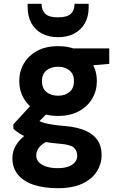

<svg xmlns="http://www.w3.org/2000/svg" viewBox="-20 -755 640 1007"><path d="M284 232Q211 232 157.5 214.5Q104 197 74.5 161.5Q45 126 45 74Q45 38 64 6.5Q83 -25 118.5 -50.5Q154 -76 206 -94L256 -24Q211 -10 190.5 12Q170 34 170 60Q170 82 185 97Q200 112 225.5 119.5Q251 127 283 127Q314 127 336.5 119.5Q359 112 372 97Q385 82 385 62Q385 35 367 19Q349 3 294 -1Q244 -5 204.5 -12.5Q165 -20 135 -30.5Q105 -41 84 -54Q63 -67 50 -80V-103L158 -220L256 -189L128 -61L170 -130Q180 -124 190.5 -118.5Q201 -113 217 -109Q233 -105 258 -101Q283 -97 322 -94Q388 -88 430 -69Q472 -50 492.5 -18.5Q513 13 513 59Q513 104 488.5 143.5Q464 183 413 207.5Q362 232 284 232ZM285 -147Q221 -147 175.5 -171.5Q130 -196 105.5 -237.5Q81 -279 81 -330Q81 -381 105.5 -422.5Q130 -464 175.5 -488.5Q221 -513 285 -513Q348 -513 393.5 -488.5Q439 -464 463.5 -422.5Q488 -381 488 -330Q488 -279 463.5 -237.5Q439 -196 393.5 -171.5Q348 -147 285 -147ZM285 -253Q321 -253 344.5 -272.5Q368 -292 368 -330Q368 -366 344.5 -385.5Q321 -405 285 -405Q247 -405 223.5 -385.5Q200 -366 200 -330Q200 -292 223.5 -272.5Q247 -253 285 -253ZM367 -404 345 -501H553V-420ZM284 -560Q236 -560 200 -579Q164 -598 144.5 -633.5Q125 -669 125 -718V-735H198Q198 -702 217 -683Q236 -664 284 -664Q333 -664 352 -683Q371 -702 371 -735H445V-717Q445 -668 425 -633Q405 -598 369 -579Q333 -560 284 -560Z"/></svg>

Font: DM Sans 17pt ExtraBold
Style: Regular
Weight: 800
Version: Version 4.004;gftools[0.9.30]